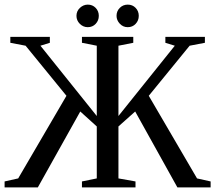

<svg xmlns="http://www.w3.org/2000/svg" viewBox="-20 -815 936 835"><path d="M400.9 -265.1 329.1 -330.1 144.5 0H0V-25.9L59.1 -39.1L269 -398.4L91.3 -616.2L24.9 -628.9V-654.8H196.8V-628.9L155.8 -616.2L400.9 -310.5V-616.2L336.4 -628.9V-654.8H559.6V-628.9L495.1 -616.2V-310.5L740.2 -616.2L699.2 -628.9V-654.8H871.1V-628.9L804.7 -616.2L627 -398.4L836.9 -39.1L896 -25.9V0H751.5L567.9 -330.1L495.1 -265.1V-39.1L569.3 -25.9V0H336.4V-25.9L400.9 -39.1ZM583.5 -746.1Q583.5 -725.6 569.8 -711.2Q556.2 -696.8 535.6 -696.8Q515.1 -696.8 501 -711.9Q486.8 -727.1 486.8 -746.1Q486.8 -766.6 501 -780.8Q515.1 -794.9 535.6 -794.9Q556.2 -794.9 569.8 -780.8Q583.5 -766.6 583.5 -746.1ZM409.7 -746.1Q409.7 -725.6 396 -711.2Q382.3 -696.8 361.8 -696.8Q341.8 -696.8 327.1 -711.4Q312.5 -726.1 312.5 -746.1Q312.5 -766.6 327.6 -780.8Q342.8 -794.9 361.8 -794.9Q382.3 -794.9 396 -780.8Q409.7 -766.6 409.7 -746.1Z"/></svg>

Font: Times New Roman
Style: Regular
Weight: 400
Designer: Steve Matteson
Foundry: Ascender Corporation
Version: Version 2.00.3